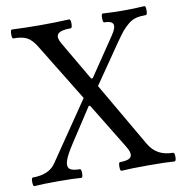

<svg xmlns="http://www.w3.org/2000/svg" viewBox="-95 -737 768 812"><g transform="rotate(-10 289.5 -331.5)"><path d="M-12.2 2.9Q-18.1 2.9 -18.3 -15.6Q-18.6 -34.2 -12.2 -34.2Q57.1 -34.2 85.9 -76.2L257.8 -328.1L104 -579.1Q85.4 -607.9 65.4 -617.9Q45.4 -627.9 8.8 -627.9Q2.4 -627.9 2.7 -647Q2.9 -666 8.8 -666Q70.3 -663.1 132.8 -663.1Q193.4 -663.1 254.9 -666Q261.7 -666 261.7 -647Q261.7 -627.9 254.9 -627.9Q211.9 -627.9 200 -614.5Q188 -601.1 205.1 -571.8L303.2 -403.8H310.1L420.9 -567.9Q441.9 -598.6 436.5 -613.3Q431.2 -627.9 398.9 -627.9Q393.1 -627.9 393.1 -647Q393.1 -666 398.9 -666Q443.8 -663.1 488.8 -663.1Q533.2 -663.1 578.1 -666Q584 -666 584 -647Q584 -627.9 578.1 -627.9Q552.7 -627.9 534.9 -623.3Q517.1 -618.7 500.7 -605Q484.4 -591.3 473.4 -577.9Q462.4 -564.5 441.9 -535.2L326.2 -367.2L486.8 -90.8Q519.5 -34.2 589.8 -34.2Q596.7 -34.2 596.7 -15.6Q596.7 2.9 589.8 2.9Q551.8 0 477.1 0Q399.9 0 361.8 2.9Q356 2.9 356 -15.6Q356 -34.2 361.8 -34.2Q400.4 -34.2 409.4 -48.1Q418.5 -62 399.9 -92.8L278.8 -291H272.9L178.2 -146Q149.9 -102.5 142.3 -78.9Q134.8 -55.2 145.8 -44.7Q156.7 -34.2 189.9 -34.2Q196.3 -34.2 196 -15.6Q195.8 2.9 189.9 2.9Q155.8 0 88.9 0Q22 0 -12.2 2.9Z"/></g></svg>

Font: Junicode SmCond
Style: Regular
Weight: 400
Width: 4
Designer: Peter S. Baker
Version: Version 2.206